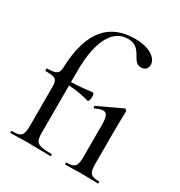

<svg xmlns="http://www.w3.org/2000/svg" viewBox="-171 -847 910 968"><g transform="rotate(30 284.5 -363.0)"><path d="M305 -708C393 -708 376 -615 433 -615C456 -615 470 -629 470 -650C470 -692 419 -726 337 -726C193 -726 102 -639 95 -418C94 -384 79 -374 27 -374C22 -374 22 -359 27 -359C86 -359 96 -352 96 -306V-81C96 -23 85 -12 30 -12C26 -12 26 0 30 0C57 0 93 -2 130 -2C174 -2 216 0 261 0C265 0 265 -12 261 -12C177 -12 165 -23 165 -81V-355C205 -353 243 -347 285 -335C289 -333 295 -348 295 -361C295 -374 292 -385 288 -385C244 -380 205 -376 165 -375V-439C165 -629 226 -708 305 -708ZM537 -12C487 -12 477 -26 477 -81V-267C477 -332 479 -372 479 -386C479 -390 471 -398 465 -395L328 -331C324 -329 329 -317 334 -319C391 -346 408 -334 408 -265V-81C408 -26 397 -12 348 -12C345 -12 345 0 348 0C373 0 406 -2 442 -2C478 -2 512 0 537 0C541 0 541 -12 537 -12Z"/></g></svg>

Font: Cormorant Infant Book
Style: Regular
Weight: 500
Designer: Christian Thalmann (Catharsis Fonts)
Version: Version 1.000;PS 002.000;hotconv 1.0.88;makeotf.lib2.5.64775